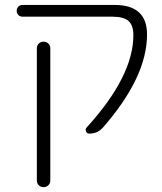

<svg xmlns="http://www.w3.org/2000/svg" viewBox="-20 -565 661 781"><path d="M446.3 -544.9Q578.1 -544.9 578.1 -424.8Q578.1 -251 398.4 -45.9Q377 -21.5 342.8 -21.5Q334 -21.5 330.1 -30.3Q326.2 -39.1 332 -45.9Q522.5 -254.9 522.5 -421.9Q522.5 -461.9 502.9 -479.5Q483.4 -497.1 437.5 -497.1H72.3Q61.5 -497.1 54.7 -503.9Q47.9 -510.7 47.9 -521Q47.9 -531.2 54.7 -538.1Q61.5 -544.9 72.3 -544.9ZM129.9 168.9V-368.2Q129.9 -379.9 137.7 -387.7Q145.5 -395.5 157.2 -395.5Q168.9 -395.5 176.8 -387.7Q184.6 -379.9 184.6 -368.2V168.9Q184.6 180.7 176.8 188.5Q168.9 196.3 157.2 196.3Q145.5 196.3 137.7 188.5Q129.9 180.7 129.9 168.9Z"/></svg>

Font: Gen Jyuu Gothic Light
Style: Regular
Weight: 200
Designer: [Source Han Sans]
Ryoko NISHIZUKA  (kana & ideographs); Paul D. Hunt (Latin, Greek & Cyrillic); Wenlong ZHANG  (bopomofo
Version: Version 1.002.20150607